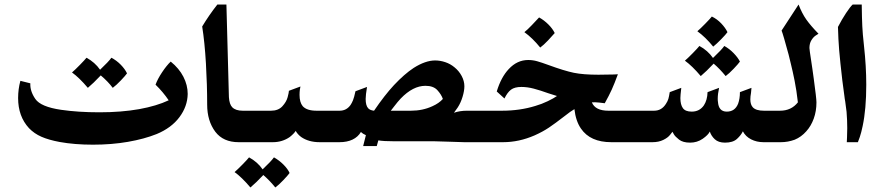

<svg xmlns="http://www.w3.org/2000/svg" viewBox="-20 -628 3896 848"><path d="M809 -213Q808 -158 772.5 -110.5Q737 -63 672 -36Q617 -14 545 -1.5Q473 11 391 11Q309 11 243 -1Q195 -10 163 -24Q131 -38 108 -62Q60 -114 60 -195Q60 -234 70 -271L114 -260Q112 -226 136 -191Q160 -156 250 -143Q325 -132 419 -132Q516 -132 595 -146Q672 -160 725 -185Q700 -222 667 -254Q676 -279 696 -309Q716 -339 734 -356Q771 -326 790 -289Q809 -252 809 -213ZM541 -304Q534 -294 514 -273Q494 -252 478 -240Q457 -268 425 -295Q392 -260 368 -240Q330 -285 298 -308Q311 -319 333 -341.5Q355 -364 362 -373Q399 -353 422 -320Q460 -356 472 -373Q495 -361 513.5 -342Q532 -323 541 -304Z M1127 0H1034Q966 0 931 -46Q895 -94 895 -166Q895 -254 889.5 -348Q884 -442 873 -511Q903 -561 940 -608H980L991 -199Q993 -167 1006 -154Q1021 -139 1052 -139H1127Z M1259 136Q1252 146 1231.5 167.5Q1211 189 1196 200Q1170 168 1143 145Q1110 180 1086 200Q1048 155 1016 132Q1029 121 1051 98.5Q1073 76 1080 67Q1117 87 1140 120Q1178 84 1190 67Q1213 80 1232 99Q1251 118 1259 136Z M1303 -209Q1303 -176 1317 -159Q1335 -139 1378 -139H1452V0H1392Q1343 0 1310 -23Q1294 -35 1286 -50Q1284 -46 1277 -38.5Q1270 -31 1260 -23Q1227 0 1185 0H1117Q1088 0 1067.5 -20.5Q1047 -41 1047 -71Q1047 -104 1070.5 -121.5Q1094 -139 1117 -139H1177Q1209 -139 1227 -158.5Q1245 -178 1250.5 -199Q1256 -220 1256 -227L1307 -246Q1306 -243 1304.5 -232.5Q1303 -222 1303 -209Z M2160 0H2030L1968 -2L1899 -4H1722Q1674 -4 1651 -8L1644 17H1584L1596 -31Q1582 -37 1574 -45Q1561 -23 1537 -11.5Q1513 0 1479 0H1441Q1412 0 1392 -15.5Q1372 -31 1372 -69Q1372 -105 1392 -122Q1412 -139 1441 -139H1480Q1510 -139 1528 -164Q1534 -173 1539 -185Q1544 -197 1550 -225L1601 -244Q1595 -208 1595 -191Q1595 -162 1606 -150Q1614 -141 1632 -139Q1679 -208 1720 -252Q1766 -301 1807 -328Q1859 -361 1902 -361Q1924 -361 1946.5 -353.5Q1969 -346 1987 -331Q2007 -315 2019 -292.5Q2031 -270 2031 -247Q2031 -227 2023 -200.5Q2015 -174 2002 -154Q1997 -146 1985 -130Q2011 -139 2042 -139H2160ZM1859 -249Q1804 -249 1750 -193Q1736 -178 1722 -159.5Q1708 -141 1706 -139H1795Q1847 -139 1890 -159Q1919 -172 1936 -191Q1929 -211 1911.5 -230Q1894 -249 1859 -249Z M2430 -482Q2420 -470 2400.5 -449.5Q2381 -429 2366 -418Q2332 -460 2296 -486Q2309 -496 2329 -517Q2349 -538 2361 -551Q2383 -539 2402 -520Q2421 -501 2430 -482Z M2651 -172Q2645 -173 2626.5 -175Q2608 -177 2594 -176Q2609 -139 2667 -139H2834V0H2680Q2587 0 2546 -60Q2523 -93 2517 -146Q2501 -137 2472 -114Q2432 -83 2404.5 -64.5Q2377 -46 2341 -30Q2272 0 2202 0H2150Q2123 0 2101.5 -20Q2080 -40 2080 -70Q2080 -99 2100.5 -119Q2121 -139 2150 -139H2197Q2276 -139 2344 -160Q2372 -168 2399 -181Q2426 -194 2440 -204L2402 -216Q2366 -229 2337.5 -236.5Q2309 -244 2283 -244Q2253 -244 2237 -232Q2221 -220 2208 -193L2174 -224Q2193 -287 2227 -323Q2264 -363 2313 -363Q2333 -363 2352.5 -357.5Q2372 -352 2402 -341Q2473 -315 2514.5 -306.5Q2556 -298 2623 -298Q2665 -298 2690 -299L2709 -300Q2694 -259 2682 -232.5Q2670 -206 2651 -172Z M3060 -490Q3073 -501 3095 -523.5Q3117 -546 3124 -555Q3147 -544 3165.5 -524.5Q3184 -505 3193 -486Q3186 -476 3165.5 -455Q3145 -434 3130 -422Q3096 -464 3060 -490ZM3248 -356Q3241 -346 3220.5 -324.5Q3200 -303 3185 -292Q3159 -324 3132 -347Q3099 -312 3075 -292Q3037 -337 3005 -360Q3018 -371 3040 -393.5Q3062 -416 3069 -425Q3106 -405 3129 -372Q3167 -408 3179 -425Q3201 -413 3220 -393.5Q3239 -374 3248 -356Z M3397 0H3352Q3322 0 3297.5 -12.5Q3273 -25 3261 -48Q3253 -31 3235 -14.5Q3217 2 3182 2Q3153 2 3137 -13Q3121 -28 3115 -47Q3108 -32 3083.5 -15Q3059 2 3028 2Q2996 2 2979 -11.5Q2962 -25 2956.5 -34.5Q2951 -44 2950 -46Q2949 -45 2939.5 -32.5Q2930 -20 2909.5 -10Q2889 0 2862 0H2824Q2797 0 2775.5 -19Q2754 -38 2754 -69Q2754 -98 2774.5 -118.5Q2795 -139 2824 -139H2869Q2902 -139 2921 -169Q2929 -181 2932 -191.5Q2935 -202 2938 -221L2989 -240Q2985 -206 2985 -195Q2985 -166 2996 -150.5Q3007 -135 3035 -135Q3070 -135 3089 -163Q3104 -186 3105 -221L3156 -240Q3150 -213 3150 -192Q3150 -182 3151 -178Q3154 -135 3190 -135Q3226 -135 3240 -170Q3248 -192 3248 -221L3299 -240Q3297 -224 3297 -218Q3294 -202 3294 -189Q3294 -166 3305 -154Q3319 -139 3354 -139H3397Z M3555 -416Q3555 -412 3557 -398L3568 -324L3574 -281Q3586 -193 3586 -176Q3586 -137 3574 -104Q3562 -71 3541 -48Q3519 -23 3490 -11Q3460 0 3429 0H3387Q3358 0 3337.5 -20.5Q3317 -41 3317 -70Q3317 -94 3336 -116.5Q3355 -139 3387 -139H3425Q3475 -139 3504 -176Q3498 -229 3489.5 -271.5Q3481 -314 3473 -346Q3465 -378 3463 -387Q3452 -428 3443.5 -457Q3435 -486 3432 -493L3507 -608Q3522 -569 3541 -542Q3560 -515 3595 -479Q3593 -478 3582.5 -471Q3572 -464 3563.5 -450Q3555 -436 3555 -416Z M3746 -608H3786Q3786 -595 3787 -553Q3788 -511 3791 -475L3796 -425Q3806 -335 3806 -254Q3806 -146 3790 -71Q3784 -42 3777.5 -23Q3771 -4 3769 0H3720Q3720 -5 3721 -21Q3722 -37 3722 -62Q3722 -97 3719 -134Q3717 -152 3713 -180Q3712 -185 3711 -191.5Q3710 -198 3709 -207Q3700 -269 3692 -347Q3685 -413 3683 -456Q3681 -499 3681 -509Q3698 -542 3716.5 -570Q3735 -598 3746 -608Z"/></svg>

Font: Mirza
Style: Bold
Weight: 700
Designer: Arabic design by Kourosh Beigpour, Latin design by Eduardo Tunni, engineering by Lasse Fister
Version: Version 1.0010g